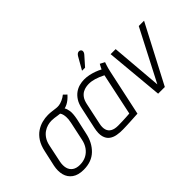

<svg xmlns="http://www.w3.org/2000/svg" viewBox="-71 -1126 1563 1563"><g transform="rotate(-45 710.0 -345.0)"><path d="M554 -517 527 -543Q508 -527 484 -516.5Q460 -506 443 -504Q429 -502 410 -504Q391 -506 369.5 -509Q348 -512 324 -512Q291 -512 256 -503Q221 -494 189 -472.5Q157 -451 133 -414Q109 -377 97 -320L67 -185Q56 -131 67.5 -87Q79 -43 116 -16.5Q153 10 215 10Q307 10 363 -44Q419 -98 437 -185L467 -320Q478 -376 473.5 -406.5Q469 -437 458 -453Q474 -457 490 -465Q506 -473 522 -486Q538 -499 554 -517ZM412 -334 378 -175Q370 -134 348.5 -103.5Q327 -73 295 -56.5Q263 -40 221 -40Q182 -40 157.5 -57Q133 -74 125 -104.5Q117 -135 125 -175L157 -327Q165 -365 182 -390.5Q199 -416 221 -431Q243 -446 266.5 -452.5Q290 -459 312 -459Q328 -459 343.5 -457Q359 -455 374 -452.5Q389 -450 402 -449Q406 -444 409.5 -436.5Q413 -429 415 -419Q417 -409 418 -396.5Q419 -384 417.5 -368.5Q416 -353 412 -334Z M957 -487 917 -508Q909 -495 902 -480Q895 -465 895 -465Q871 -478 844.5 -487.5Q818 -497 791 -502.5Q764 -508 737 -508Q709 -508 681 -500.5Q653 -493 628.5 -475.5Q604 -458 585 -428.5Q566 -399 557 -354L517 -169Q505 -113 514.5 -78Q524 -43 548 -25Q572 -7 605.5 -1Q639 5 675 4Q689 4 710.5 3Q732 2 755.5 1Q779 0 800 -1.5Q821 -3 834.5 -3.5Q848 -4 847 -4L932 -400Q940 -437 948.5 -462Q957 -487 957 -487ZM571 -163 611 -351Q619 -388 634.5 -409Q650 -430 669 -440Q688 -450 706 -453Q724 -456 737 -456Q754 -456 770 -453.5Q786 -451 802.5 -446Q819 -441 837.5 -433.5Q856 -426 878 -415L801 -52Q801 -52 790 -51Q779 -50 760 -49Q741 -48 717 -47Q693 -46 666 -46Q627 -46 603 -59.5Q579 -73 571 -99.5Q563 -126 571 -163ZM880 -649Q888 -658 891 -666.5Q894 -675 892.5 -683Q891 -691 883 -696Q875 -701 866 -700Q857 -699 849.5 -693Q842 -687 836 -677L775 -570H810Z M1035 -501 1081 0H1158L1420 -501H1359L1130 -58L1093 -501Z"/></g></svg>

Font: Advent Pro
Style: Italic
Weight: 400
Italic angle: -12°
Designer: VivaRado, Andreas Kalpakidis
Foundry: VivaRado, Andreas Kalpakidis
Version: Version 3.000